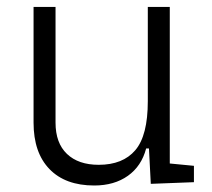

<svg xmlns="http://www.w3.org/2000/svg" viewBox="-20 -538 626 567"><path d="M258.3 9.8Q172.9 9.8 126 -38.8Q79.1 -87.4 79.1 -175.8V-517.6H144V-175.8Q144 -115.7 177.7 -83.5Q211.4 -51.3 271.5 -51.3Q342.8 -51.3 379.6 -94.5Q416.5 -137.7 416.5 -239.3V-517.6H481.4V-55.2L552.7 -48.3V0L425.3 4.9L419.9 -99.6H411.6Q397.9 -47.4 357.7 -18.8Q317.4 9.8 258.3 9.8Z"/></svg>

Font: CaskaydiaCove NFP Light
Style: Regular
Weight: 300
Designer: Aaron Bell
Foundry: Saja Typeworks
Version: Version 2111.001; VTT 6.35;Nerd Fonts 3.1.1